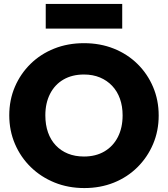

<svg xmlns="http://www.w3.org/2000/svg" viewBox="-20 -941 852 974"><path d="M408 13Q326 13 257 -15Q188 -43 136.5 -93Q85 -143 56 -210.5Q27 -278 27 -356Q27 -434 55.5 -500.5Q84 -567 135 -617Q186 -667 255 -694.5Q324 -722 406 -722Q488 -722 557 -694.5Q626 -667 677 -617Q728 -567 756.5 -500Q785 -433 785 -355Q785 -277 756.5 -210Q728 -143 677 -92.5Q626 -42 557.5 -14.5Q489 13 408 13ZM406 -147Q466 -147 510 -173Q554 -199 578 -246Q602 -293 602 -356Q602 -402 588.5 -440Q575 -478 549 -505.5Q523 -533 487 -548Q451 -563 406 -563Q346 -563 302 -537.5Q258 -512 234 -465Q210 -418 210 -356Q210 -308 223.5 -269.5Q237 -231 263 -203.5Q289 -176 325 -161.5Q361 -147 406 -147ZM212 -921H600V-796H212Z"/></svg>

Font: Outfit Thin ExtraBold
Style: Regular
Weight: 800
Version: Version 1.100;gftools[0.9.27]